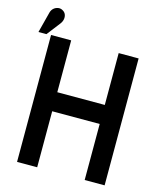

<svg xmlns="http://www.w3.org/2000/svg" viewBox="-152 -936 842 1023"><g transform="rotate(15 269.0 -424.5)"><path d="M414 -414H152V-700H41V0H152V-309H414V0H524V-700H414ZM74 -773Q83 -785 85.5 -798.5Q88 -812 83.5 -824Q79 -836 67 -843Q54 -851 40 -848.5Q26 -846 16 -837Q6 -828 2 -814L-28 -698H16Z"/></g></svg>

Font: Advent Pro Expanded
Style: Bold
Weight: 700
Width: 7
Designer: VivaRado, Andreas Kalpakidis
Foundry: VivaRado, Andreas Kalpakidis
Version: Version 3.000